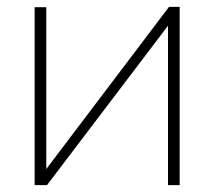

<svg xmlns="http://www.w3.org/2000/svg" viewBox="-20 -540 625 560"><path d="M81 0V-519H115V-47L473 -520H504V0H470V-465L117 0Z"/></svg>

Font: Raleway-v4020 ExtraLight
Style: Regular
Weight: 275
Designer: Matt McInerney, Pablo Impallari, Rodrigo Fuenzalida
Foundry: Matt McInerney, Pablo Impallari, Rodrigo Fuenzalida
Version: Version 4.020;PS 004.020;hotconv 1.0.88;makeotf.lib2.5.64775